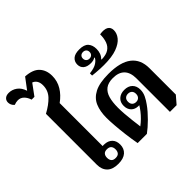

<svg xmlns="http://www.w3.org/2000/svg" viewBox="-268 -1277 1544 1544"><g transform="rotate(-45 503.5 -505.0)"><path d="M246 9Q182 9 150 -22.5Q118 -54 118 -109V-688Q185 -724 224.5 -766Q264 -808 264 -867Q264 -897 252 -916.5Q240 -936 218 -944L149 -850H117Q107 -883 86 -904Q65 -925 35 -925Q25 -925 13 -922.5Q1 -920 -8 -916Q-22 -927 -28 -941Q-34 -955 -34 -968Q-34 -991 -18.5 -1005Q-3 -1019 25 -1019Q63 -1019 95 -996Q127 -973 142 -926L212 -1019Q295 -1014 332.5 -973.5Q370 -933 370 -868Q370 -808 340 -758.5Q310 -709 257 -671V-182Q260 -183 268 -183Q276 -183 284 -182Q321 -179 343.5 -155.5Q366 -132 366 -91Q366 -45 335.5 -18Q305 9 246 9ZM263 -40Q289 -40 300.5 -53.5Q312 -67 312 -90Q312 -113 300.5 -126.5Q289 -140 263 -140Q238 -140 226.5 -126.5Q215 -113 215 -90Q215 -67 226.5 -53.5Q238 -40 263 -40Z M834 6V-374Q834 -442 800.5 -476.5Q767 -511 702 -511Q648 -511 617.5 -487.5Q587 -464 574.5 -420Q562 -376 562 -314Q562 -281 565 -241.5Q568 -202 573 -160.5Q578 -119 583 -80Q606 -97 628 -118.5Q650 -140 669.5 -165Q689 -190 704 -217L711 -211Q706 -208 700.5 -207Q695 -206 690 -206Q650 -206 627.5 -229.5Q605 -253 605 -291Q605 -332 631 -355.5Q657 -379 699 -379Q743 -379 768 -354.5Q793 -330 793 -288Q793 -255 778.5 -225Q764 -195 744 -168Q728 -145 707 -121Q686 -97 663.5 -74.5Q641 -52 619 -33Q597 -14 578 0H473Q462 -60 454.5 -121Q447 -182 443 -234.5Q439 -287 439 -320Q439 -394 461.5 -447.5Q484 -501 541 -530.5Q598 -560 701 -560Q835 -560 900.5 -509Q966 -458 966 -359V-59L910 6ZM699 -242Q719 -242 731.5 -254.5Q744 -267 744 -289Q744 -312 731.5 -324Q719 -336 698 -336Q678 -336 665.5 -324Q653 -312 653 -289Q653 -267 665.5 -254.5Q678 -242 699 -242Z M726 -635Q706 -635 683.5 -636Q661 -637 639 -639Q617 -641 598 -643V-668Q653 -674 680.5 -692.6Q708 -711.3 715 -730L711 -733Q702 -726 689.5 -723Q677 -720 661.5 -720Q621 -720 598.5 -738.5Q576 -757 576 -790Q576 -823 599.5 -844Q623 -865 673 -865Q728 -865 751.5 -839Q775 -813 775 -769Q775 -743.5 767 -721.8Q759 -700.1 742 -684L744 -680Q795 -681 824 -699.5Q853 -718 865.5 -752Q878 -786 878 -832Q929 -840 954.5 -825.5Q980 -811 980 -777Q980 -741 954 -708.5Q928 -676 872.5 -655.5Q817 -635 726 -635ZM680 -754Q697 -754 707.5 -764.5Q718 -775 718 -792Q718 -809 707.5 -819Q697 -829 680 -829Q663 -829 652.5 -819Q642 -809 642 -792Q642 -775 652.5 -764.5Q663 -754 680 -754Z"/></g></svg>

Font: Noto Serif Thai
Style: Regular
Weight: 400
Designer: Monotype Design Team
Foundry: Monotype Imaging Inc.
Version: Version 2.001